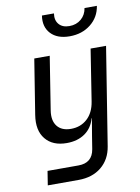

<svg xmlns="http://www.w3.org/2000/svg" viewBox="-102 -853 805 1101"><g transform="rotate(-10 300.0 -302.5)"><path d="M358 -640Q286 -640 248.5 -680Q211 -720 221 -785H291Q285 -746 305.5 -722Q326 -698 366 -698Q407 -698 435 -722Q463 -746 469 -785H541Q531 -720 480.5 -680Q430 -640 358 -640ZM85 180 98 98H278Q359 98 372 20L384 -55L401 -155H399Q384 -100 341 -70Q298 -40 235 -40Q153 -40 111.5 -91Q70 -142 84 -230L135 -550H225L176 -240Q167 -182 193 -149Q219 -116 273 -116Q329 -116 367.5 -151Q406 -186 416 -250L463 -550H553L462 20Q450 94 397.5 137Q345 180 264 180Z"/></g></svg>

Font: JetBrains Mono NL
Style: Italic
Weight: 400
Italic angle: -9°
Monospace: yes
Designer: Philipp Nurullin, Konstantin Bulenkov
Foundry: JetBrains
Version: Version 2.305; ttfautohint (v1.8.4.7-5d5b)